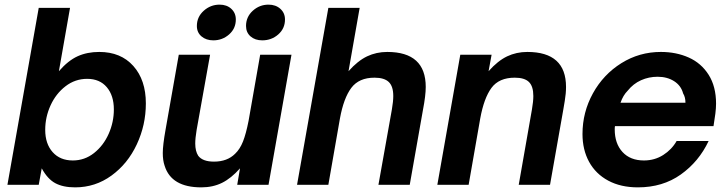

<svg xmlns="http://www.w3.org/2000/svg" viewBox="-20 -797 3139 828"><path d="M160 -71 147 0H12L147 -763H282L234 -490Q274 -536 315 -554.5Q356 -573 408 -573Q501 -573 555 -512.5Q609 -452 609 -351Q609 -258 570 -174.5Q531 -91 461 -40Q391 11 304 11Q252 11 218.5 -7Q185 -25 160 -71ZM471 -325Q471 -385 440.5 -421Q410 -457 356 -457Q304 -457 262.5 -425Q221 -393 198 -342.5Q175 -292 175 -237Q175 -177 207 -141Q239 -105 294 -105Q345 -105 385.5 -137Q426 -169 448.5 -219.5Q471 -270 471 -325Z M690 -82Q682 -105 682 -137Q682 -171 694 -238L751 -561H886L828 -237Q822 -201 822 -178Q822 -145 835 -125Q854 -100 903 -100Q960 -100 994 -134Q1015 -154 1028 -187Q1041 -220 1052 -276L1102 -561H1237L1138 0H1003L1015 -71Q977 -28 937.5 -8.5Q898 11 848 11Q719 11 690 -82ZM829 -685Q829 -724 858.5 -750.5Q888 -777 927 -777Q958 -777 977.5 -759Q997 -741 997 -713Q997 -674 968 -648.5Q939 -623 900 -623Q869 -623 849 -640Q829 -657 829 -685ZM1041 -685Q1041 -724 1070 -750.5Q1099 -777 1138 -777Q1169 -777 1189 -759Q1209 -741 1209 -713Q1209 -674 1180 -648.5Q1151 -623 1111 -623Q1080 -623 1060.5 -640Q1041 -657 1041 -685Z M1261 0 1396 -763H1531L1483 -490Q1523 -535 1563 -554Q1603 -573 1650 -573Q1816 -573 1816 -422Q1816 -385 1804 -323L1747 0H1612L1670 -325Q1676 -360 1676 -383Q1676 -425 1656.5 -443.5Q1637 -462 1595 -462Q1528 -462 1495 -418Q1462 -374 1446 -286L1396 0Z M1866 0 1965 -561H2100L2087 -490Q2127 -535 2167 -554Q2207 -573 2254 -573Q2421 -573 2421 -422Q2421 -394 2415.5 -361.5Q2410 -329 2409 -323L2352 0H2217L2274 -325Q2280 -360 2280 -383Q2280 -425 2261 -443.5Q2242 -462 2200 -462Q2132 -462 2099.5 -418Q2067 -374 2051 -286L2001 0Z M2492 -219Q2492 -313 2537 -394.5Q2582 -476 2659.5 -524.5Q2737 -573 2830 -573Q2896 -573 2950 -549Q3004 -525 3036 -474.5Q3068 -424 3068 -350Q3068 -331 3065 -307Q3062 -283 3057 -253H2632Q2631 -248 2631 -239Q2631 -178 2664.5 -141.5Q2698 -105 2757 -105Q2803 -105 2840 -128.5Q2877 -152 2898 -189H3036Q2994 -100 2916 -44.5Q2838 11 2731 11Q2657 11 2603 -18Q2549 -47 2520.5 -99Q2492 -151 2492 -219ZM2936 -354Q2936 -378 2926 -394Q2917 -428 2887 -447Q2857 -466 2816 -466Q2778 -466 2744.5 -451Q2711 -436 2687 -406Q2667 -386 2656 -354Z"/></svg>

Font: Open Sauce One
Style: Bold Italic
Weight: 700
Italic angle: -10°
Designer: Alfredo Marco Pradil
Foundry: Creative Sauce Fz LLC
Version: Version 1.477